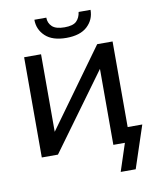

<svg xmlns="http://www.w3.org/2000/svg" viewBox="-92 -770 790 983"><g transform="rotate(-10 303.0 -279.0)"><path d="M70 0V-521H158V-118L450 -522H530V0H442V-395L154 0ZM301 -581Q229 -581 192 -615.5Q155 -650 155 -701H217Q217 -673 236.5 -654.5Q256 -636 301 -636Q345 -636 363 -653.5Q381 -671 385 -701H447Q447 -650 410 -615.5Q373 -581 301 -581ZM455 143 502 0H442V-77H606L533 143Z"/></g></svg>

Font: Raleway Medium
Style: Regular
Weight: 500
Designer: Matt McInerney, Pablo Impallari, Rodrigo Fuenzalida
Foundry: Matt McInerney, Pablo Impallari, Rodrigo Fuenzalida
Version: Version 4.026